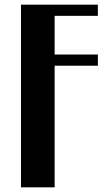

<svg xmlns="http://www.w3.org/2000/svg" viewBox="-20 -804 470 824"><path d="M70 -784H400V-736H214.5V-570H400V-522H214.5V0H70Z"/></svg>

Font: Facade Sud
Style: Regular
Weight: 100
Designer: Éléonore Fines
Foundry: Velvetyne Type Foundry
Version: Version 1.001;Glyphs 3.2 (3202)